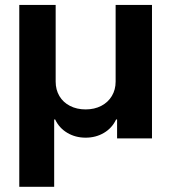

<svg xmlns="http://www.w3.org/2000/svg" viewBox="-20 -550 681 763"><path d="M56.6 -530.3H201.2V-225.6Q201.2 -193.4 216.1 -168.2Q231 -143.1 258.1 -129.2Q285.2 -115.2 320.3 -115.2Q355.5 -115.2 382.6 -129.4Q409.7 -143.6 424.6 -168.7Q439.5 -193.8 439.5 -225.6V-530.3H584V0H445.3V-75.2H441.4Q425.3 -41 393.1 -22Q360.8 -2.9 320.3 -2.9Q279.8 -2.9 247.6 -22Q215.3 -41 199.2 -75.2H195.3V192.4H56.6Z"/></svg>

Font: Pretendard Std
Style: Bold
Weight: 700
Designer: Base glyphs from Inter by Rasmus Andersson; Hangeul glyphs from Noto Sans CJK(Source Han Sans) by Jang Soo-young and Kan
Foundry: Kil Hyung-jin
Version: Version 1.309